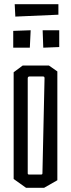

<svg xmlns="http://www.w3.org/2000/svg" viewBox="-20 -894 338 914"><path d="M45 -42V-550L88 -582H213L253 -554V-36L190 0H104ZM173 -63Q179 -63 180.5 -64.5Q182 -66 182 -69L192 -521Q192 -526 190.5 -528Q189 -530 183 -530H121Q112 -530 112 -521V-69Q112 -66 113.5 -64.5Q115 -63 121 -63ZM43 -747 126 -750 122 -667H43ZM183 -750H262V-670L186 -667ZM50 -874H258V-824L53 -815Z"/></svg>

Font: Bahianita
Style: Regular
Weight: 400
Designer: Pablo Cosgaya & Dani Raskovsky
Foundry: Pablo Cosgaya & Dani Raskovsky
Version: Version 1.008